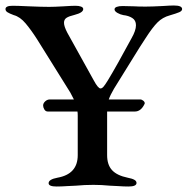

<svg xmlns="http://www.w3.org/2000/svg" viewBox="-20 -674 683 699"><path d="M643 -641Q643 -634 632.5 -629.5Q622 -625 598 -618Q572 -611 553.5 -592.5Q535 -574 510 -535L488 -501L395 -351Q381 -327 376 -312H490Q496 -312 501.5 -307.5Q507 -303 507 -298L506 -295Q493 -268 471 -268H370V-259V-109Q370 -74 388 -54.5Q406 -35 445 -27Q461 -24 469 -19.5Q477 -15 477 -8Q477 5 448 5Q430 5 410 3.5Q390 2 380 2Q350 -1 320 -1Q288 -1 256 2Q246 2 225 3.5Q204 5 186 5Q157 5 157 -7Q157 -21 189 -27Q263 -40 263 -109V-253Q263 -263 262 -268H154Q146 -268 141.5 -275.5Q137 -283 137 -290Q137 -298 144.5 -305Q152 -312 162 -312H249L236 -337L115 -531Q94 -564 73.5 -588.5Q53 -613 30 -619Q14 -625 7 -629.5Q0 -634 0 -641Q0 -653 26 -653Q43 -653 85 -651Q131 -649 159 -649Q178 -649 212 -651Q242 -653 255 -653Q267 -653 275 -650Q283 -647 283 -641Q283 -628 252 -620Q231 -615 222 -609Q213 -603 213 -591Q213 -578 225 -555L321 -382Q337 -352 346 -352Q351 -352 356.5 -358Q362 -364 373 -382Q404 -433 459 -535Q475 -563 475 -582Q475 -600 461.5 -608.5Q448 -617 429 -619Q418 -621 407.5 -627Q397 -633 397 -640Q397 -646 405 -649Q413 -652 426 -652L469 -651Q482 -650 510 -650Q533 -650 571 -652Q601 -654 613 -654Q643 -654 643 -641Z"/></svg>

Font: EB Garamond Medium
Style: Regular
Weight: 500
Designer: Georg Duffner and Octavio Pardo
Foundry: Georg Duffner
Version: Version 1.000